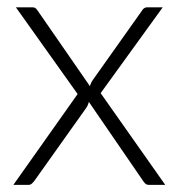

<svg xmlns="http://www.w3.org/2000/svg" viewBox="-20 -518 500 538"><path d="M197.5 -254.5 24.5 -497.5H70Q77 -497.5 80.2 -494.5Q83.5 -491.5 86 -487.5L232 -276.5Q234 -285 240.5 -294.5L377 -487Q379.5 -491.5 383.2 -494.5Q387 -497.5 392 -497.5H436L262 -257L443 0H397.5Q390.5 0 386.5 -4.2Q382.5 -8.5 380 -12.5L229 -232.5Q226.5 -222.5 221.5 -215.5L76.5 -11.5Q73 -7 69.2 -3.5Q65.5 0 60 0H17.5Z"/></svg>

Font: Lato Light
Style: Regular
Weight: 300
Designer: Lukasz Dziedzic
Foundry: Lukasz Dziedzic
Version: Version 1.104; Western+Polish opensource